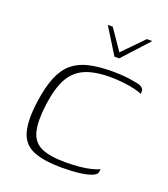

<svg xmlns="http://www.w3.org/2000/svg" viewBox="-111 -645 638 730"><g transform="rotate(20 208.5 -280.0)"><path d="M201 -565H221L278 -482L359 -565H381L285 -460H266ZM222 5Q150 5 107.5 -12Q65 -29 51.5 -73.5Q38 -118 49 -199Q58 -263 75 -303Q92 -343 119 -365Q146 -387 185.5 -396Q225 -405 280 -405Q306 -405 327.5 -403Q349 -401 375 -396Q389 -394 397 -389.5Q405 -385 407.5 -379Q410 -373 408 -361Q397 -367 374 -372Q351 -377 325.5 -379.5Q300 -382 279 -382Q215 -382 175.5 -364.5Q136 -347 114.5 -307.5Q93 -268 84 -200Q75 -132 84.5 -92Q94 -52 128 -35.5Q162 -19 228 -19Q259 -19 284.5 -21.5Q310 -24 330 -29Q350 -34 363 -40L361 -27Q359 -17 341.5 -10Q324 -3 294 1Q264 5 222 5Z"/></g></svg>

Font: Genos Thin ExtraLight
Style: Italic
Weight: 250
Italic angle: -8°
Version: Version 1.010